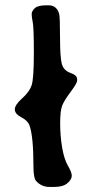

<svg xmlns="http://www.w3.org/2000/svg" viewBox="-20 -719 369 734"><path d="M188.5 -4.4H169.4Q138.7 -4.4 118.7 -26.4Q107.9 -38.1 107.9 -82Q107.9 -199.2 92.3 -240.7Q85.9 -257.8 61.3 -270.8Q36.6 -283.7 36.6 -300.8Q36.6 -317.9 64.7 -343Q92.8 -368.2 101.1 -393.6Q109.4 -418.9 109.4 -516.6Q109.4 -614.3 105.2 -634Q101.1 -653.8 101.1 -665Q101.1 -676.3 112.8 -687.5Q124.5 -698.7 156.2 -698.7H166Q196.8 -698.7 206.1 -666Q209.5 -653.8 209.5 -576.9Q209.5 -500 216.3 -474.9Q223.1 -449.7 249 -440.4Q274.9 -431.2 274.9 -417V-411.1Q274.9 -400.9 250 -367.7Q225.1 -334.5 217.5 -314.7Q210 -294.9 210 -247.6Q210 -200.2 217.5 -155.3Q225.1 -110.4 239.7 -85.4Q254.4 -60.5 254.4 -46.9Q254.4 -33.2 237.8 -18.8Q221.2 -4.4 188.5 -4.4Z"/></svg>

Font: Averia Libre Light
Style: Regular
Weight: 300
Version: Version 1.002